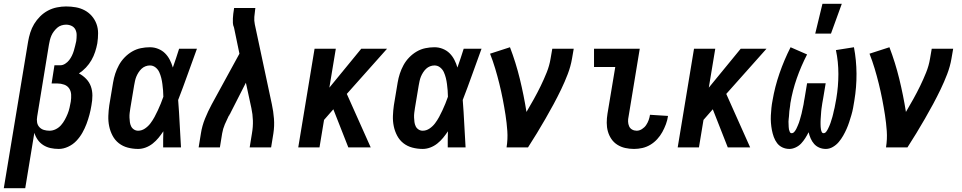

<svg xmlns="http://www.w3.org/2000/svg" viewBox="-53 -777 5073 1012"><path d="M-33 215 95 -557Q99 -581 106.5 -605Q114 -629 127 -650.5Q140 -672 158.5 -690.5Q177 -709 199.5 -721Q222 -733 247 -738Q272 -743 295 -743Q322 -743 347 -738.5Q372 -734 393.5 -722.5Q415 -711 431 -692.5Q447 -674 455.5 -651Q464 -628 464 -602Q464 -576 460 -549Q456 -527 448.5 -504Q441 -481 429 -460Q417 -439 400 -421Q383 -403 363 -390Q384 -379 401 -361.5Q418 -344 426 -321.5Q434 -299 434 -273.5Q434 -248 429 -222Q425 -197 418.5 -172.5Q412 -148 403 -124Q394 -100 381 -77Q368 -54 349.5 -34.5Q331 -15 306 -3.5Q281 8 257 8Q234 8 213.5 3.5Q193 -1 175.5 -12Q158 -23 146 -40Q134 -57 128 -77L80 215ZM208 -88Q225 -88 241 -96Q257 -104 268.5 -117Q280 -130 288.5 -145.5Q297 -161 303.5 -177Q310 -193 313.5 -209Q317 -225 320 -241Q323 -260 322 -278.5Q321 -297 311.5 -311Q302 -325 285 -331Q268 -337 250 -337H219L234 -433H265Q278 -433 290.5 -441Q303 -449 311.5 -460Q320 -471 326 -483.5Q332 -496 336 -509Q340 -522 343 -535Q346 -548 349 -561Q351 -577 351 -592.5Q351 -608 344.5 -621Q338 -634 324.5 -640.5Q311 -647 295 -647Q283 -647 270.5 -643Q258 -639 248.5 -630.5Q239 -622 231 -611.5Q223 -601 218 -589.5Q213 -578 210 -566Q207 -554 205 -542L143 -163Q140 -147 142.5 -132Q145 -117 155 -106.5Q165 -96 179 -92Q193 -88 208 -88Z M675 8Q647 8 620.5 1Q594 -6 573.5 -22Q553 -38 540.5 -61.5Q528 -85 522.5 -111.5Q517 -138 518 -166Q519 -194 523 -222L543 -342Q547 -366 554.5 -389Q562 -412 574 -434Q586 -456 604 -474.5Q622 -493 643.5 -505.5Q665 -518 689 -523Q713 -528 737 -528Q760 -528 781 -519.5Q802 -511 817 -496Q832 -481 842 -461.5Q852 -442 858 -421Q867 -446 875 -470.5Q883 -495 891 -520H985Q960 -452 936 -384.5Q912 -317 886 -250Q891 -187 894 -124.5Q897 -62 901 0H807Q807 -21 807 -42.5Q807 -64 808 -85Q796 -67 782.5 -50.5Q769 -34 752 -20.5Q735 -7 715 0.5Q695 8 675 8ZM675 -88Q694 -88 711 -99.5Q728 -111 740 -127Q752 -143 761.5 -160.5Q771 -178 779 -195.5Q787 -213 794.5 -231Q802 -249 808 -267Q808 -284 806.5 -300.5Q805 -317 803 -333.5Q801 -350 797 -366Q793 -382 786.5 -396.5Q780 -411 767 -421.5Q754 -432 737 -432Q725 -432 713.5 -427.5Q702 -423 693 -414.5Q684 -406 677 -395Q670 -384 665.5 -373Q661 -362 658.5 -350Q656 -338 654 -327L634 -207Q632 -194 630.5 -182Q629 -170 629.5 -157.5Q630 -145 631.5 -133.5Q633 -122 638 -111.5Q643 -101 653 -94.5Q663 -88 675 -88Z M994 0 1006 -74Q1012 -113 1027.5 -151.5Q1043 -190 1063 -227L1209 -494L1181 -629Q1181 -630 1180.5 -631Q1180 -632 1180 -633Q1175 -644 1174.5 -656Q1174 -668 1174.5 -680Q1175 -692 1176.5 -704Q1178 -716 1180 -728L1181 -735H1293L1292 -728Q1289 -708 1287.5 -688Q1286 -668 1290 -649L1380 -227Q1388 -190 1391 -151.5Q1394 -113 1388 -74L1376 0H1263L1275 -74Q1281 -108 1280 -141.5Q1279 -175 1272 -207L1243 -341L1162 -182Q1162 -180 1160.5 -178.5Q1159 -177 1159 -175H1158Q1157 -173 1156 -171.5Q1155 -170 1155 -168L1153 -167Q1142 -145 1132 -121.5Q1122 -98 1118 -74L1106 0Z M1783 0 1704 -201 1655 -145 1631 0H1519L1605 -520H1717L1683 -315L1851 -520H1987L1775 -282L1901 0Z M2175 8Q2147 8 2120.5 1Q2094 -6 2073.5 -22Q2053 -38 2040.5 -61.5Q2028 -85 2022.5 -111.5Q2017 -138 2018 -166Q2019 -194 2023 -222L2043 -342Q2047 -366 2054.5 -389Q2062 -412 2074 -434Q2086 -456 2104 -474.5Q2122 -493 2143.5 -505.5Q2165 -518 2189 -523Q2213 -528 2237 -528Q2260 -528 2281 -519.5Q2302 -511 2317 -496Q2332 -481 2342 -461.5Q2352 -442 2358 -421Q2367 -446 2375 -470.5Q2383 -495 2391 -520H2485Q2460 -452 2436 -384.5Q2412 -317 2386 -250Q2391 -187 2394 -124.5Q2397 -62 2401 0H2307Q2307 -21 2307 -42.5Q2307 -64 2308 -85Q2296 -67 2282.5 -50.5Q2269 -34 2252 -20.5Q2235 -7 2215 0.5Q2195 8 2175 8ZM2175 -88Q2194 -88 2211 -99.5Q2228 -111 2240 -127Q2252 -143 2261.5 -160.5Q2271 -178 2279 -195.5Q2287 -213 2294.5 -231Q2302 -249 2308 -267Q2308 -284 2306.5 -300.5Q2305 -317 2303 -333.5Q2301 -350 2297 -366Q2293 -382 2286.5 -396.5Q2280 -411 2267 -421.5Q2254 -432 2237 -432Q2225 -432 2213.5 -427.5Q2202 -423 2193 -414.5Q2184 -406 2177 -395Q2170 -384 2165.5 -373Q2161 -362 2158.5 -350Q2156 -338 2154 -327L2134 -207Q2132 -194 2130.5 -182Q2129 -170 2129.5 -157.5Q2130 -145 2131.5 -133.5Q2133 -122 2138 -111.5Q2143 -101 2153 -94.5Q2163 -88 2175 -88Z M2617 0Q2624 -44 2621 -86.5Q2618 -129 2611.5 -171Q2605 -213 2597 -254Q2589 -295 2579 -335.5Q2569 -376 2557 -416Q2545 -456 2530 -494L2635 -528Q2666 -447 2687 -361Q2708 -275 2722 -187Q2742 -221 2761 -255Q2780 -289 2797 -324Q2814 -359 2828.5 -395Q2843 -431 2849 -468L2858 -520H2971L2962 -468Q2955 -427 2939.5 -386.5Q2924 -346 2905 -306.5Q2886 -267 2865 -228Q2844 -189 2822 -151Q2800 -113 2777 -75Q2754 -37 2730 0Z M3289 8Q3265 8 3242.5 3Q3220 -2 3201 -14Q3182 -26 3169.5 -44.5Q3157 -63 3151 -84.5Q3145 -106 3145 -130Q3145 -154 3149 -178L3190 -424H3078V-520H3319L3260 -162Q3257 -149 3257.5 -136Q3258 -123 3263 -111.5Q3268 -100 3279 -94Q3290 -88 3303 -88Q3317 -88 3330.5 -96.5Q3344 -105 3352.5 -117.5Q3361 -130 3366 -144Q3371 -158 3373 -172L3468 -166Q3465 -144 3457 -122.5Q3449 -101 3438 -81Q3427 -61 3411 -43.5Q3395 -26 3375 -14Q3355 -2 3333 3Q3311 8 3289 8Z M3783 0 3704 -201 3655 -145 3631 0H3519L3605 -520H3717L3683 -315L3851 -520H3987L3775 -282L3901 0Z M4108 8Q4088 8 4071 0Q4054 -8 4043 -22.5Q4032 -37 4025.5 -55Q4019 -73 4015.5 -91.5Q4012 -110 4010.5 -129.5Q4009 -149 4010 -168.5Q4011 -188 4013 -208Q4015 -228 4019 -248Q4031 -319 4055.5 -390Q4080 -461 4114 -528L4201 -490Q4169 -428 4146.5 -363.5Q4124 -299 4113 -233Q4112 -226 4111.5 -219Q4111 -212 4109.5 -205Q4108 -198 4107.5 -191Q4107 -184 4106.5 -177Q4106 -170 4105.5 -163.5Q4105 -157 4104 -150Q4103 -143 4103 -136Q4103 -129 4103.5 -122Q4104 -115 4104 -108Q4104 -101 4105.5 -94.5Q4107 -88 4110 -81.5Q4113 -75 4120 -75Q4128 -75 4134.5 -83Q4141 -91 4144.5 -98.5Q4148 -106 4151.5 -114Q4155 -122 4158 -130Q4161 -138 4163 -146Q4165 -154 4167.5 -162Q4170 -170 4172 -178.5Q4174 -187 4175.5 -195Q4177 -203 4179 -211Q4181 -219 4182.5 -227.5Q4184 -236 4185 -244Q4186 -252 4188 -260L4201 -338H4299L4286 -260Q4285 -253 4283.5 -246Q4282 -239 4281 -232Q4280 -225 4279 -218Q4278 -211 4277 -204.5Q4276 -198 4275.5 -191Q4275 -184 4274.5 -177Q4274 -170 4273.5 -163Q4273 -156 4272.5 -149Q4272 -142 4272 -135.5Q4272 -129 4272 -122Q4272 -115 4272.5 -108.5Q4273 -102 4274 -95.5Q4275 -89 4278 -82Q4281 -75 4288 -75Q4296 -75 4302 -83Q4308 -91 4311.5 -98.5Q4315 -106 4318.5 -113.5Q4322 -121 4324.5 -129Q4327 -137 4329.5 -145Q4332 -153 4334.5 -161Q4337 -169 4338.5 -177Q4340 -185 4342 -193Q4344 -201 4346 -209Q4348 -217 4349 -225Q4350 -233 4352 -241Q4354 -249 4355 -257Q4366 -322 4366 -387Q4366 -452 4353 -513L4448 -528Q4461 -460 4461.5 -389Q4462 -318 4450 -246Q4447 -227 4443.5 -208Q4440 -189 4434.5 -170.5Q4429 -152 4423 -133.5Q4417 -115 4409 -97Q4401 -79 4391 -61.5Q4381 -44 4368 -28.5Q4355 -13 4337 -2.5Q4319 8 4300 8Q4281 8 4265 1Q4249 -6 4238 -18.5Q4227 -31 4220 -47Q4213 -63 4209 -80Q4201 -64 4191.5 -49Q4182 -34 4170 -21Q4158 -8 4141 0Q4124 8 4108 8ZM4244 -600 4282 -757H4384L4327 -600Z M4617 0Q4624 -44 4621 -86.5Q4618 -129 4611.5 -171Q4605 -213 4597 -254Q4589 -295 4579 -335.5Q4569 -376 4557 -416Q4545 -456 4530 -494L4635 -528Q4666 -447 4687 -361Q4708 -275 4722 -187Q4742 -221 4761 -255Q4780 -289 4797 -324Q4814 -359 4828.5 -395Q4843 -431 4849 -468L4858 -520H4971L4962 -468Q4955 -427 4939.5 -386.5Q4924 -346 4905 -306.5Q4886 -267 4865 -228Q4844 -189 4822 -151Q4800 -113 4777 -75Q4754 -37 4730 0Z"/></svg>

Font: Iosevka Term Curly
Style: Bold Italic
Weight: 700
Italic angle: -9°
Designer: Belleve Invis
Foundry: Belleve Invis
Version: Version 32.3.0